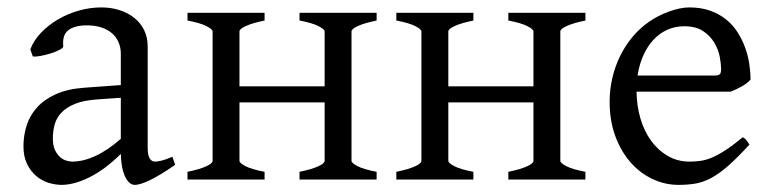

<svg xmlns="http://www.w3.org/2000/svg" viewBox="-20 -489 2103 523"><path d="M176.8 -48.8Q206.1 -48.8 239 -63.7Q272 -78.6 309.1 -110.8V-222.7L246.1 -218.3Q208.5 -215.8 184.8 -206.3Q161.1 -196.8 147.5 -182.4Q133.8 -168 128.9 -149.9Q124 -131.8 124 -111.8Q124 -92.3 129.9 -80.1Q135.7 -67.9 144 -60.8Q152.3 -53.7 161.4 -51.3Q170.4 -48.8 176.8 -48.8ZM457 -40Q415.5 -11.2 388.4 1.7Q361.3 14.6 347.7 14.6Q331.5 14.6 320.8 -7.8Q310.1 -30.3 309.1 -69.8Q287.1 -47.9 265.1 -31.7Q243.2 -15.6 222.2 -5.4Q201.2 4.9 182.4 9.8Q163.6 14.6 147.9 14.6Q130.4 14.6 111.8 8.8Q93.3 2.9 78.4 -9.8Q63.5 -22.5 53.7 -42.5Q43.9 -62.5 43.9 -90.8Q43.9 -119.6 52.5 -147Q61 -174.3 80.6 -196Q100.1 -217.8 131.6 -232.2Q163.1 -246.6 209 -250L309.1 -257.3V-342.8Q309.1 -359.4 303 -373.8Q296.9 -388.2 284.7 -398.7Q272.5 -409.2 254.4 -414.8Q236.3 -420.4 212.4 -419.9Q180.7 -418.9 165 -405.8Q149.4 -392.6 152.3 -363.3Q152.8 -358.9 142.3 -353.3Q131.8 -347.7 117.4 -343.3Q103 -338.9 89.1 -336.4Q75.2 -334 69.3 -335.4L62.5 -354.5Q71.8 -378.9 91.6 -399.7Q111.3 -420.4 137.5 -435.8Q163.6 -451.2 194.3 -460Q225.1 -468.8 255.9 -468.8Q282.7 -468.8 305.7 -461.4Q328.6 -454.1 345.7 -440.4Q362.8 -426.8 372.6 -407Q382.3 -387.2 382.3 -362.3V-86.9Q382.3 -66.4 387.7 -57.6Q393.1 -48.8 401.9 -48.8Q408.7 -48.8 419.4 -51.3Q430.2 -53.7 449.7 -62Z M795.9 0V-21Q829.1 -27.8 846.7 -35.9Q864.3 -43.9 864.3 -50.8V-210H632.3V-50.8Q632.3 -44.9 648.7 -36.4Q665 -27.8 700.7 -21V0H490.7V-21Q523.9 -27.8 541.5 -35.9Q559.1 -43.9 559.1 -50.8V-403.3Q559.1 -409.2 542.7 -417.7Q526.4 -426.3 490.7 -433.1V-454.1H700.7V-433.1Q667.5 -426.3 649.9 -418.2Q632.3 -410.2 632.3 -403.3V-253.9H864.3V-403.3Q864.3 -409.2 847.9 -417.7Q831.5 -426.3 795.9 -433.1V-454.1H1005.9V-433.1Q972.7 -426.3 955.1 -418.2Q937.5 -410.2 937.5 -403.3V-50.8Q937.5 -44.9 953.9 -36.4Q970.2 -27.8 1005.9 -21V0Z M1364.7 0V-21Q1397.9 -27.8 1415.5 -35.9Q1433.1 -43.9 1433.1 -50.8V-210H1201.2V-50.8Q1201.2 -44.9 1217.5 -36.4Q1233.9 -27.8 1269.5 -21V0H1059.6V-21Q1092.8 -27.8 1110.4 -35.9Q1127.9 -43.9 1127.9 -50.8V-403.3Q1127.9 -409.2 1111.6 -417.7Q1095.2 -426.3 1059.6 -433.1V-454.1H1269.5V-433.1Q1236.3 -426.3 1218.8 -418.2Q1201.2 -410.2 1201.2 -403.3V-253.9H1433.1V-403.3Q1433.1 -409.2 1416.7 -417.7Q1400.4 -426.3 1364.7 -433.1V-454.1H1574.7V-433.1Q1541.5 -426.3 1523.9 -418.2Q1506.3 -410.2 1506.3 -403.3V-50.8Q1506.3 -44.9 1522.7 -36.4Q1539.1 -27.8 1574.7 -21V0Z M1843.8 -417.5Q1818.4 -417.5 1797.1 -407.7Q1775.9 -397.9 1759.5 -380.1Q1743.2 -362.3 1732.2 -337.6Q1721.2 -313 1716.8 -283.2H1925.8Q1937 -283.2 1940.7 -286.9Q1944.3 -290.5 1944.3 -300.8Q1944.3 -314 1940.7 -333.7Q1937 -353.5 1926 -372.3Q1915 -391.1 1895.3 -404.3Q1875.5 -417.5 1843.8 -417.5ZM2024.4 -272Q2015.6 -262.2 2001 -253.9Q1986.3 -245.6 1970.7 -239.3H1713.9Q1714.4 -201.2 1724.4 -166.7Q1734.4 -132.3 1753.2 -106.2Q1772 -80.1 1798.6 -64.5Q1825.2 -48.8 1858.4 -48.8Q1873.5 -48.8 1887.9 -50.8Q1902.3 -52.7 1918.9 -59.6Q1935.5 -66.4 1955.8 -79.6Q1976.1 -92.8 2003.4 -115.2Q2009.8 -111.8 2014.4 -105.5Q2019 -99.1 2021.5 -95.2Q1988.8 -59.6 1964.1 -37.8Q1939.5 -16.1 1917.7 -4.4Q1896 7.3 1874.8 11Q1853.5 14.6 1828.6 14.6Q1791 14.6 1757.1 -1.5Q1723.1 -17.6 1697.3 -47.1Q1671.4 -76.7 1656 -118.4Q1640.6 -160.2 1640.6 -211.9Q1640.6 -244.6 1647.9 -276.4Q1655.3 -308.1 1669.2 -336.4Q1683.1 -364.7 1703.1 -388.7Q1723.1 -412.6 1748.5 -430.2Q1759.3 -437.5 1772.7 -444.6Q1786.1 -451.7 1800.8 -457Q1815.4 -462.4 1829.8 -465.6Q1844.2 -468.8 1857.4 -468.8Q1889.2 -468.8 1914.1 -460Q1939 -451.2 1957.5 -436.3Q1976.1 -421.4 1988.8 -401.6Q2001.5 -381.8 2009.5 -359.9Q2017.6 -337.9 2021 -315.2Q2024.4 -292.5 2024.4 -272Z"/></svg>

Font: Gentium Unicode
Style: Regular
Weight: 400
Version: Version 1.009